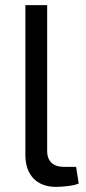

<svg xmlns="http://www.w3.org/2000/svg" viewBox="-20 -720 337 749"><path d="M164 -700H79V-115C79 -35 126 9 198 9C222 9 268 5 287 -4L277 -69H230C187 -69 163 -91 164 -134Z"/></svg>

Font: SnT
Style: Regular
Weight: 400
Designer: Natanael Gama
Version: Version 1.001;PS 001.001;hotconv 1.0.70;makeotf.lib2.5.58329